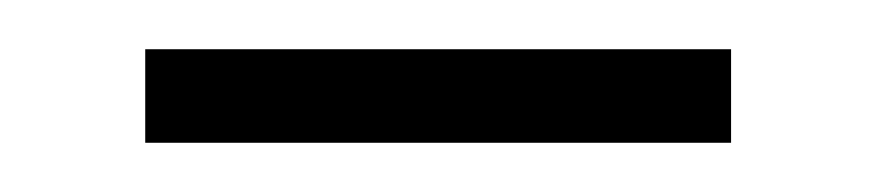

<svg xmlns="http://www.w3.org/2000/svg" viewBox="-20 -352 356 78"><path d="M39 -332V-294H277V-332Z"/></svg>

Font: Noto Serif Sinhala SemiCondensed ExtraLight
Style: Regular
Weight: 200
Width: 4
Designer: Jelle Bosma - Monotype Design Team
Foundry: Monotype Imaging Inc.
Version: Version 2.007